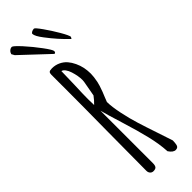

<svg xmlns="http://www.w3.org/2000/svg" viewBox="-330 -1000 1018 1018"><g transform="rotate(-45 179.5 -490.5)"><path d="M177.7 -294.9Q206.5 -202.6 221.9 -137.5Q237.3 -72.3 240.2 -20V-16.6Q257.8 10.3 276.4 10.3Q294.4 10.3 297.9 -6.3Q299.3 -13.7 300 -20Q300.8 -26.4 300.8 -34.7V-37.1L271.5 -125.5Q249 -191.9 235.8 -234.9Q221.2 -281.2 209.7 -336.4Q198.2 -391.6 197.8 -427.7L208 -453.6L219.7 -482.4Q233.9 -520.5 237.3 -538.1Q244.1 -572.3 244.1 -594.2Q244.1 -617.7 239.7 -640.1Q234.9 -663.6 224.6 -685.3Q214.4 -707 200.2 -723.6Q185.1 -740.7 163.8 -750.5Q142.6 -760.3 118.2 -760.3Q102.1 -760.3 96.9 -755.6Q91.8 -751 91.8 -738.8V-615.7Q91.8 -496.6 89.8 -322.8Q87.9 -148.9 87.9 -29.3V-21.5Q87.9 -9.8 95 -1.7Q102.1 6.3 113.3 6.3Q129.4 6.3 135.3 -1.5Q141.1 -9.3 141.1 -25.4V-419.4Q151.4 -378.9 177.7 -294.9ZM138.7 -464.4Q137.7 -484.9 137.7 -510.3Q137.7 -546.4 140.6 -614.3Q143.1 -689.9 143.1 -714.4Q153.3 -712.4 162.4 -700.2Q171.4 -688 177.2 -669.9Q189 -632.3 189 -602.5Q189 -598.1 188 -589.4L172.4 -502.9Q156.2 -481 138.7 -464.4ZM191.4 -816.4Q191.4 -826.2 159.9 -868.9Q128.4 -911.6 91.8 -952.1Q55.7 -991.2 47.9 -991.2Q38.1 -991.2 29.8 -983.9Q21.5 -976.6 18.6 -965.8L27.8 -949.2Q30.8 -945.3 181.6 -804.7Q191.4 -804.7 191.4 -816.4ZM203.1 -907.2Q249.5 -845.7 301.3 -796.9L307.6 -807.1Q306.6 -819.3 282.5 -860.8Q258.3 -902.3 231.9 -939.5Q205.6 -976.6 199.2 -976.6Q190.4 -976.6 182.1 -972.2Q173.8 -967.8 173.8 -962.4Q173.8 -945.3 203.1 -907.2Z"/></g></svg>

Font: Amatica SC
Style: Bold
Weight: 400
Designer: Vernon Adams, Ben Nathan
Foundry: newtypography
Version: Version 2.000